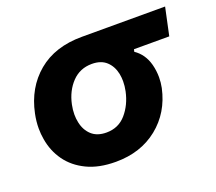

<svg xmlns="http://www.w3.org/2000/svg" viewBox="-93 -624 856 762"><g transform="rotate(-20 335.0 -243.0)"><path d="M276.5 13.5Q205 13.5 154.8 -10.8Q104.5 -35 75 -76.2Q45.5 -117.5 37 -169.5Q33 -192 33 -215.5Q33 -245.5 39.5 -276.5Q60.5 -378.5 132.5 -438.8Q204.5 -499 318.5 -499H670L645 -382H496L493.5 -372Q531.5 -346.5 544.5 -298Q551.5 -271 551.5 -243.5Q551.5 -221.5 547 -199.5Q526 -102.5 453.8 -44.5Q381.5 13.5 276.5 13.5ZM281 -108.5Q332 -108.5 364 -145.5Q396 -182.5 407.5 -236Q412 -257.5 412 -277.5Q412 -293.5 409 -309Q402 -343 379.5 -363.8Q357 -384.5 318.5 -384.5Q268 -384.5 234.5 -349.5Q201 -314.5 189.5 -260.5Q185 -239 185 -219Q185 -201.5 188.5 -185.5Q195.5 -151 218.5 -129.8Q241.5 -108.5 281 -108.5Z"/></g></svg>

Font: Heraclito
Style: Bold Italic
Weight: 700
Italic angle: -12°
Designer: Kostas Bartsokas (font) & Cristiano Sobral (main changes)
Foundry: Kostas Bartsokas (font) & Cristiano Sobral (main changes)
Version: Version 1.00;July 8, 2020;FontCreator 13.0.0.2655 64-bit